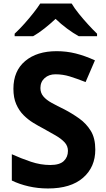

<svg xmlns="http://www.w3.org/2000/svg" viewBox="-20 -1057 601 1088"><path d="M252 11Q195 11 142.5 -1Q90 -13 47 -34V-183Q100 -159 155 -140.5Q210 -122 265 -122Q318 -122 341.5 -144.5Q365 -167 365 -202Q365 -230 346 -250.5Q327 -271 295 -289.5Q263 -308 225 -329Q198 -343 168.5 -361Q139 -379 113.5 -404.5Q88 -430 72 -466.5Q56 -503 56 -554Q56 -655 122.5 -711Q189 -767 301 -767Q357 -767 409 -754Q461 -741 518 -715L465 -592Q414 -612 375 -624Q336 -636 294 -636Q257 -636 233 -614.5Q209 -593 209 -558Q209 -531 225.5 -511Q242 -491 273 -474Q304 -457 345 -437Q389 -414 429 -385.5Q469 -357 494.5 -315.5Q520 -274 520 -209Q520 -110 450.5 -49.5Q381 11 252 11ZM63 -852V-866Q92 -893 119.5 -924Q147 -955 170.5 -985Q194 -1015 208 -1037H386Q402 -1010 427.5 -978.5Q453 -947 480.5 -917Q508 -887 530 -866V-852H426Q395 -869 360 -895Q325 -921 295 -950Q264 -921 231 -895Q198 -869 168 -852Z"/></svg>

Font: Menbere
Style: Regular
Weight: 400
Designer: Aleme Tadesse
Foundry: Sorkin Type Co
Version: Version 1.000